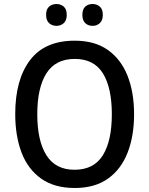

<svg xmlns="http://www.w3.org/2000/svg" viewBox="-20 -928 744 958"><path d="M649 -358Q649 -249 616.5 -166Q584 -83 518.5 -36.5Q453 10 353 10Q251 10 185 -37Q119 -84 87.5 -167Q56 -250 56 -359Q56 -530 129.5 -627.5Q203 -725 353 -725Q453 -725 518.5 -678.5Q584 -632 616.5 -549.5Q649 -467 649 -358ZM166 -358Q166 -226 211.5 -153.5Q257 -81 352 -81Q448 -81 493 -153Q538 -225 538 -358Q538 -490 493.5 -562Q449 -634 353 -634Q257 -634 211.5 -562Q166 -490 166 -358ZM210 -854Q210 -882 225 -895Q240 -908 262 -908Q283 -908 298 -895Q313 -882 313 -854Q313 -826 298 -812.5Q283 -799 262 -799Q240 -799 225 -812.5Q210 -826 210 -854ZM391 -854Q391 -882 405.5 -895Q420 -908 442 -908Q463 -908 478 -895Q493 -882 493 -854Q493 -826 478 -812.5Q463 -799 442 -799Q420 -799 405.5 -812.5Q391 -826 391 -854Z"/></svg>

Font: Noto Sans Gurmukhi SemiCondensed Medium
Style: Regular
Weight: 500
Width: 4
Designer: Jelle Bosma - Monotype Design Team
Foundry: Monotype Imaging Inc.
Version: Version 2.004; ttfautohint (v1.8.4.7-5d5b)